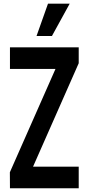

<svg xmlns="http://www.w3.org/2000/svg" viewBox="-20 -1002 472 1022"><path d="M33 0 32.5 -85 296.5 -683 327 -635H33V-750H399V-665.5L135 -67.5L104.5 -115H399V0ZM174.5 -810.5 235.5 -982.5H351L256.5 -810.5Z"/></svg>

Font: Mohave Light SemiBold
Style: Regular
Weight: 600
Version: Version 2.003